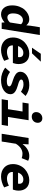

<svg xmlns="http://www.w3.org/2000/svg" viewBox="1388 -2198 822 3638"><g transform="rotate(90 1799.0 -379.0)"><path d="M253.9 12.2Q173.3 12.2 127.7 -44.2Q82 -100.6 82 -199.2Q82 -272 105.5 -334.2Q128.9 -396.5 166.3 -437Q203.6 -477.5 249.5 -500.2Q295.4 -522.9 341.8 -522.9Q381.8 -522.9 408.7 -509Q435.5 -495.1 460 -466.8L467.8 -546.9L496.1 -723.1H643.1L527.8 0H408.2L404.8 -53.2H401.9Q368.7 -23.9 329.3 -5.9Q290 12.2 253.9 12.2ZM311 -107.9Q360.4 -107.9 405.8 -157.2L439 -367.2Q407.2 -402.8 361.8 -402.8Q310.1 -402.8 272 -353Q233.9 -303.2 233.9 -213.9Q233.9 -161.6 253.9 -134.8Q273.9 -107.9 311 -107.9Z M883.8 -574.2 998.5 -741.2H1148.4L990.7 -574.2ZM927.7 12.2Q821.8 12.2 756.1 -48.1Q690.4 -108.4 690.4 -212.9Q690.4 -282.2 717.5 -341.8Q744.6 -401.4 788.3 -440.2Q832 -479 886.2 -501Q940.4 -522.9 995.6 -522.9Q1091.8 -522.9 1142.8 -467Q1193.8 -411.1 1193.8 -320.8Q1193.8 -302.2 1191.2 -283.2Q1188.5 -264.2 1185.8 -253.9Q1183.1 -243.7 1178.7 -228.5Q1174.3 -213.4 1173.8 -211.9H839.8Q837.9 -155.8 872.8 -127.9Q907.7 -100.1 965.8 -100.1Q1027.3 -100.1 1099.6 -136.2L1132.8 -46.9Q1086.9 -19.5 1032 -3.7Q977.1 12.2 927.7 12.2ZM852.5 -310.1H1061.5Q1069.3 -356.9 1049.3 -383.5Q1029.3 -410.2 980.5 -410.2Q939 -410.2 904.3 -384.8Q869.6 -359.4 852.5 -310.1Z M1493.2 12.2Q1429.7 12.2 1368.9 -9.5Q1308.1 -31.2 1262.2 -65.9L1343.3 -158.2Q1426.8 -97.2 1513.2 -97.2Q1616.2 -97.2 1616.2 -146Q1616.2 -166 1586.7 -180.9Q1557.1 -195.8 1494.1 -214.8Q1462.9 -224.1 1437 -236.1Q1411.1 -248 1388.2 -264.4Q1365.2 -280.8 1352.3 -303Q1339.4 -325.2 1339.4 -351.1Q1339.4 -425.8 1409.9 -474.4Q1480.5 -522.9 1595.2 -522.9Q1702.6 -522.9 1798.3 -453.1L1718.3 -365.2Q1647.9 -413.1 1580.1 -413.1Q1487.3 -413.1 1487.3 -368.2Q1487.3 -359.4 1493.9 -351.6Q1500.5 -343.8 1509.5 -338.1Q1518.6 -332.5 1535.6 -325.9Q1552.7 -319.3 1566.7 -315.2Q1580.6 -311 1604 -304.2Q1639.6 -293.9 1666 -282.7Q1692.4 -271.5 1716.3 -255.1Q1740.2 -238.8 1752.7 -216.6Q1765.1 -194.3 1765.1 -167Q1765.1 -90.3 1691.9 -39.1Q1618.7 12.2 1493.2 12.2Z M2189.9 -569.8Q2150.9 -569.8 2127.4 -592.3Q2104 -614.7 2104 -652.8Q2104 -702.6 2138.2 -736.3Q2172.4 -770 2220.7 -770Q2259.3 -770 2283 -746.1Q2306.6 -722.2 2306.6 -684.1Q2306.6 -633.3 2273.2 -601.6Q2239.7 -569.8 2189.9 -569.8ZM1859.9 0 1878.9 -119.1H2048.8L2092.8 -395H1922.9L1940.9 -509.8H2257.8L2195.8 -119.1H2365.7L2346.7 0Z M2514.6 0 2595.2 -509.8H2715.3L2709.5 -397.9H2712.4Q2757.8 -459.5 2815.4 -491.2Q2873 -522.9 2933.6 -522.9Q2964.4 -522.9 2984.1 -518.1Q3003.9 -513.2 3026.4 -502L2976.6 -378.9Q2955.6 -385.3 2948 -387.2Q2940.4 -389.2 2924.3 -391.6Q2908.2 -394 2890.6 -394Q2841.3 -394 2792.7 -363.8Q2744.1 -333.5 2703.6 -268.1L2661.6 0Z M3326.2 12.2Q3220.2 12.2 3154.5 -48.1Q3088.9 -108.4 3088.9 -212.9Q3088.9 -282.2 3116 -341.8Q3143.1 -401.4 3186.8 -440.2Q3230.5 -479 3284.7 -501Q3338.9 -522.9 3394 -522.9Q3490.2 -522.9 3541.3 -467Q3592.3 -411.1 3592.3 -320.8Q3592.3 -302.2 3589.6 -283.2Q3586.9 -264.2 3584.2 -253.9Q3581.5 -243.7 3577.1 -228.5Q3572.8 -213.4 3572.3 -211.9H3238.3Q3236.3 -155.8 3271.2 -127.9Q3306.2 -100.1 3364.3 -100.1Q3425.8 -100.1 3498 -136.2L3531.2 -46.9Q3485.4 -19.5 3430.4 -3.7Q3375.5 12.2 3326.2 12.2ZM3251 -310.1H3460Q3467.8 -356.9 3447.8 -383.5Q3427.7 -410.2 3378.9 -410.2Q3337.4 -410.2 3302.7 -384.8Q3268.1 -359.4 3251 -310.1Z"/></g></svg>

Font: Office Code Pro Bold Italic
Style: Regular
Weight: 700
Italic angle: -9°
Designer: Nathan Rutzky & Paul D. Hunt
Foundry: Adobe Systems Incorporated
Version: Version 1.004;PS 001.004;hotconv 1.0.70;makeotf.lib2.5.58329